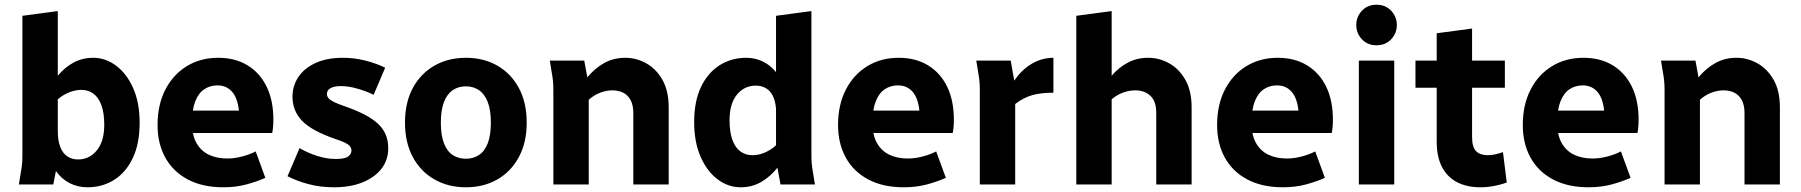

<svg xmlns="http://www.w3.org/2000/svg" viewBox="-20 -782 7636 814"><path d="M60 0 68 -49Q72 -71 73.5 -87.5Q75 -104 75 -125V-715L225 -735V-461Q254 -496 291.5 -516.5Q329 -537 375 -537Q428 -537 473 -503Q518 -469 545 -407.5Q572 -346 572 -261Q572 -173 543 -112Q514 -51 464 -19.5Q414 12 351 12Q310 12 275.5 -5.5Q241 -23 217 -57L206 0ZM225 -227Q225 -186 235.5 -159Q246 -132 265.5 -119Q285 -106 311 -106Q359 -106 390.5 -144.5Q422 -183 422 -253Q422 -303 410 -336Q398 -369 376 -385Q354 -401 325 -401Q300 -401 273.5 -390.5Q247 -380 225 -361Z M648 -252Q648 -338 681 -402Q714 -466 772 -501.5Q830 -537 905 -537Q977 -537 1029.5 -505Q1082 -473 1110.5 -414.5Q1139 -356 1139 -274Q1139 -257 1137.5 -242Q1136 -227 1134 -218H755V-313H1026L995 -272Q995 -349 970.5 -384.5Q946 -420 902 -420Q871 -420 846.5 -404Q822 -388 808 -353Q794 -318 794 -262Q794 -209 813 -175.5Q832 -142 865.5 -126Q899 -110 944 -110Q974 -110 1006.5 -118.5Q1039 -127 1064 -140L1105 -28Q1069 -12 1024.5 0Q980 12 927 12Q839 12 776.5 -21Q714 -54 681 -113.5Q648 -173 648 -252Z M1199 -35 1250 -154Q1282 -135 1323 -121.5Q1364 -108 1404 -108Q1442 -108 1456 -118.5Q1470 -129 1470 -144Q1470 -154 1463.5 -162Q1457 -170 1442.5 -177Q1428 -184 1404 -192Q1302 -227 1261 -269.5Q1220 -312 1220 -372Q1220 -418 1245 -455.5Q1270 -493 1318 -515Q1366 -537 1434 -537Q1483 -537 1529.5 -525Q1576 -513 1613 -495L1564 -380Q1534 -395 1496 -406Q1458 -417 1426 -417Q1396 -417 1381 -408Q1366 -399 1366 -384Q1366 -374 1372.5 -366Q1379 -358 1395 -350Q1411 -342 1440 -332Q1507 -309 1548 -283.5Q1589 -258 1607.5 -226.5Q1626 -195 1626 -153Q1626 -104 1597.5 -67Q1569 -30 1517.5 -9Q1466 12 1396 12Q1338 12 1287.5 -1.5Q1237 -15 1199 -35Z M1697 -262Q1697 -347 1730 -408.5Q1763 -470 1821.5 -503.5Q1880 -537 1955 -537Q2031 -537 2089 -503.5Q2147 -470 2180 -408.5Q2213 -347 2213 -262Q2213 -178 2180 -116.5Q2147 -55 2089 -21.5Q2031 12 1955 12Q1880 12 1821.5 -21.5Q1763 -55 1730 -116.5Q1697 -178 1697 -262ZM1849 -262Q1849 -209 1862 -175Q1875 -141 1899 -125Q1923 -109 1955 -109Q1987 -109 2011 -125Q2035 -141 2048 -175Q2061 -209 2061 -262Q2061 -315 2048 -349Q2035 -383 2011 -399.5Q1987 -416 1955 -416Q1923 -416 1899 -399.5Q1875 -383 1862 -349Q1849 -315 1849 -262Z M2311 -525H2457L2470 -454Q2501 -492 2541 -514.5Q2581 -537 2631 -537Q2678 -537 2720 -513.5Q2762 -490 2788.5 -443.5Q2815 -397 2815 -326V0H2665V-303Q2665 -336 2653.5 -357.5Q2642 -379 2622 -389Q2602 -399 2576 -399Q2551 -399 2524.5 -389Q2498 -379 2476 -359V0H2326V-400Q2326 -421 2324.5 -437.5Q2323 -454 2319 -476Z M2923 -264Q2923 -353 2952 -413.5Q2981 -474 3031 -505.5Q3081 -537 3144 -537Q3182 -537 3214.5 -521Q3247 -505 3270 -476V-715L3420 -735V-125Q3420 -104 3421.5 -87.5Q3423 -71 3427 -49L3435 0H3289L3276 -71Q3247 -34 3208 -11Q3169 12 3120 12Q3067 12 3022 -22Q2977 -56 2950 -118Q2923 -180 2923 -264ZM3073 -272Q3073 -222 3085 -189Q3097 -156 3119 -140Q3141 -124 3170 -124Q3196 -124 3222 -135Q3248 -146 3270 -166V-322Q3267 -355 3256 -376.5Q3245 -398 3226.5 -408.5Q3208 -419 3184 -419Q3136 -419 3104.5 -381Q3073 -343 3073 -272Z M3533 -252Q3533 -338 3566 -402Q3599 -466 3657 -501.5Q3715 -537 3790 -537Q3862 -537 3914.5 -505Q3967 -473 3995.5 -414.5Q4024 -356 4024 -274Q4024 -257 4022.5 -242Q4021 -227 4019 -218H3640V-313H3911L3880 -272Q3880 -349 3855.5 -384.5Q3831 -420 3787 -420Q3756 -420 3731.5 -404Q3707 -388 3693 -353Q3679 -318 3679 -262Q3679 -209 3698 -175.5Q3717 -142 3750.5 -126Q3784 -110 3829 -110Q3859 -110 3891.5 -118.5Q3924 -127 3949 -140L3990 -28Q3954 -12 3909.5 0Q3865 12 3812 12Q3724 12 3661.5 -21Q3599 -54 3566 -113.5Q3533 -173 3533 -252Z M4119 -525H4265L4280 -440Q4311 -486 4354 -511.5Q4397 -537 4446 -537V-389Q4393 -389 4356 -378.5Q4319 -368 4284 -341V0H4134V-400Q4134 -421 4132.5 -437.5Q4131 -454 4127 -476Z M4543 0V-715L4693 -735V-461Q4723 -496 4761.5 -516.5Q4800 -537 4848 -537Q4895 -537 4937 -513.5Q4979 -490 5005.5 -443.5Q5032 -397 5032 -326V0H4882V-303Q4882 -353 4857 -376Q4832 -399 4793 -399Q4768 -399 4741.5 -389.5Q4715 -380 4693 -361V0Z M5140 -252Q5140 -338 5173 -402Q5206 -466 5264 -501.5Q5322 -537 5397 -537Q5469 -537 5521.5 -505Q5574 -473 5602.5 -414.5Q5631 -356 5631 -274Q5631 -257 5629.5 -242Q5628 -227 5626 -218H5247V-313H5518L5487 -272Q5487 -349 5462.5 -384.5Q5438 -420 5394 -420Q5363 -420 5338.5 -404Q5314 -388 5300 -353Q5286 -318 5286 -262Q5286 -209 5305 -175.5Q5324 -142 5357.5 -126Q5391 -110 5436 -110Q5466 -110 5498.5 -118.5Q5531 -127 5556 -140L5597 -28Q5561 -12 5516.5 0Q5472 12 5419 12Q5331 12 5268.5 -21Q5206 -54 5173 -113.5Q5140 -173 5140 -252Z M5741 0V-525H5891V0ZM5730 -676Q5730 -711 5754 -736.5Q5778 -762 5816 -762Q5854 -762 5878 -736.5Q5902 -711 5902 -676Q5902 -641 5878 -615.5Q5854 -590 5816 -590Q5778 -590 5754 -615.5Q5730 -641 5730 -676Z M5981 -410V-525H6071V-641L6221 -661V-525H6360V-410H6221V-201Q6221 -158 6238 -141Q6255 -124 6288 -124Q6302 -124 6318.5 -127.5Q6335 -131 6352 -137L6368 -8Q6343 1 6314 6.5Q6285 12 6256 12Q6199 12 6157.5 -9.5Q6116 -31 6093.5 -74Q6071 -117 6071 -182V-410Z M6436 -252Q6436 -338 6469 -402Q6502 -466 6560 -501.5Q6618 -537 6693 -537Q6765 -537 6817.5 -505Q6870 -473 6898.5 -414.5Q6927 -356 6927 -274Q6927 -257 6925.5 -242Q6924 -227 6922 -218H6543V-313H6814L6783 -272Q6783 -349 6758.5 -384.5Q6734 -420 6690 -420Q6659 -420 6634.5 -404Q6610 -388 6596 -353Q6582 -318 6582 -262Q6582 -209 6601 -175.5Q6620 -142 6653.5 -126Q6687 -110 6732 -110Q6762 -110 6794.5 -118.5Q6827 -127 6852 -140L6893 -28Q6857 -12 6812.5 0Q6768 12 6715 12Q6627 12 6564.5 -21Q6502 -54 6469 -113.5Q6436 -173 6436 -252Z M7022 -525H7168L7181 -454Q7212 -492 7252 -514.5Q7292 -537 7342 -537Q7389 -537 7431 -513.5Q7473 -490 7499.5 -443.5Q7526 -397 7526 -326V0H7376V-303Q7376 -336 7364.5 -357.5Q7353 -379 7333 -389Q7313 -399 7287 -399Q7262 -399 7235.5 -389Q7209 -379 7187 -359V0H7037V-400Q7037 -421 7035.5 -437.5Q7034 -454 7030 -476Z"/></svg>

Font: Radio Canada
Style: Regular
Weight: 400
Designer: Charles Daoud, Etienne Aubert Bonn, Alexandre Saumier Demers, Jacques Le Bailly
Foundry: Radio-Canada
Version: Version 2.104;gftools[0.9.28.dev5+ged2979d]